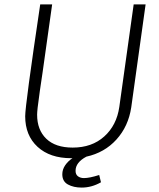

<svg xmlns="http://www.w3.org/2000/svg" viewBox="-20 -706 719 869"><path d="M639 -686 574 -220Q561 -134 507 -74.5Q453 -15 371 3Q322 29 322 67Q322 84 333 92Q344 100 360 100Q385 100 429 86L437 119Q395 143 350 143Q313 143 287.5 129Q262 115 262 83Q262 61 275 42Q288 23 308 10H306H302Q206 10 150 -41.5Q94 -93 94 -180Q94 -230 162 -686H216L173 -380Q168 -347 160.5 -295.5Q153 -244 150.5 -220Q148 -196 148 -187Q148 -118 189.5 -78Q231 -38 309 -38Q396 -38 452 -88.5Q508 -139 520 -222L585 -686Z"/></svg>

Font: Chivo Thin Italic
Style: Regular
Weight: 100
Italic angle: -8.05°
Designer: Hector Gatti
Foundry: Omnibus-Type
Version: Version 1.007